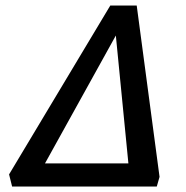

<svg xmlns="http://www.w3.org/2000/svg" viewBox="-20 -678 676 698"><path d="M40 0 58 -84H531L513 0ZM550 0H455L396 -601H430L97 0H24L13 -44L381 -658H477L560 -35Z"/></svg>

Font: Ysabeau Infant SemiBold
Style: Italic
Weight: 600
Italic angle: -12°
Designer: Christian Thalmann (Catharsis Fonts)
Version: Version 2.002; featfreeze: ss01,ss02,lnum